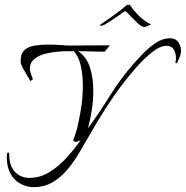

<svg xmlns="http://www.w3.org/2000/svg" viewBox="-20 -729 763 788"><path d="M117 39Q86 39 58 21.5Q30 4 16 -32Q11 -45 9.5 -60Q8 -75 8 -89Q8 -103 13 -103Q18 -103 18 -94Q18 -48 41.5 -23.5Q65 1 101 1Q145 1 183.5 -23Q222 -47 254 -82.5Q286 -118 311 -154Q299 -147 291 -147Q280 -147 281 -155Q281 -157 282.5 -160.5Q284 -164 285 -166Q288 -174 290.5 -183Q293 -192 296 -200Q304 -232 312 -280Q320 -328 320 -377Q320 -419 312 -457Q304 -495 283 -519H259Q244 -519 217.5 -517Q191 -515 164 -508Q137 -501 119 -485Q101 -469 103 -442Q104 -434 109 -420.5Q114 -407 115 -404L105 -396Q99 -407 90 -421.5Q81 -436 73.5 -450Q66 -464 65 -471Q64 -481 66.5 -497Q69 -513 82 -525Q97 -538 123.5 -542Q150 -546 178 -546Q205 -546 230 -544Q255 -542 271 -542Q271 -542 317.5 -542.5Q364 -543 431 -543L410 -517Q382 -517 364.5 -517.5Q347 -518 333.5 -518.5Q320 -519 301 -519Q336 -495 349.5 -451Q363 -407 363 -357Q363 -314 356 -272.5Q349 -231 341 -202Q388 -267 431 -336Q474 -405 527 -466Q544 -485 567.5 -509.5Q591 -534 619.5 -553Q648 -572 677 -572Q691 -572 701 -566Q711 -560 718 -545Q723 -533 723 -523Q723 -507 717 -494Q711 -481 708 -474Q707 -470 703 -470Q699 -470 700 -474Q702 -479 702 -484Q702 -489 702 -493Q702 -511 693 -526Q684 -541 664 -541Q636 -541 602 -513Q568 -485 539 -452Q487 -392 449.5 -338Q412 -284 379 -228.5Q346 -173 308 -107Q287 -70 259.5 -36.5Q232 -3 197.5 18Q163 39 117 39ZM578 -619Q568 -614 548 -631Q537 -641 521.5 -657Q506 -673 501 -678Q496 -686 489 -681Q484 -677 467.5 -665.5Q451 -654 434 -643Q417 -632 408 -627Q396 -621 388 -625Q417 -645 446.5 -666Q476 -687 501 -709H513Q523 -693 541.5 -673Q560 -653 581 -639Q585 -637 589 -634Q593 -631 599 -631V-628Q596 -627 588 -623.5Q580 -620 578 -619Z"/></svg>

Font: Italianno
Style: Regular
Weight: 400
Designer: Robert E. Leuschke
Foundry: Robert E. Leuschke
Version: Version 1.100; ttfautohint (v1.8.3)